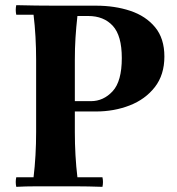

<svg xmlns="http://www.w3.org/2000/svg" viewBox="-20 -722 684 744"><path d="M43 2Q39 -17 43 -35H110Q115 -76 117.5 -120.5Q120 -165 120 -210V-490Q120 -535 117.5 -579.5Q115 -624 110 -665H43Q39 -684 43 -702Q78 -701 119.5 -700.5Q161 -700 195 -700H352Q425 -700 485 -680Q545 -660 581 -616.5Q617 -573 617 -503Q617 -432 580 -384.5Q543 -337 482.5 -313.5Q422 -290 352 -290H202V-330H332Q381 -330 416.5 -368.5Q452 -407 452 -497Q452 -584 417 -622Q382 -660 322 -660H280Q275 -615 272.5 -575Q270 -535 270 -490V-210Q270 -165 272.5 -120.5Q275 -76 280 -35H377Q381 -17 377 2Q320 0 275 0Q230 0 195 0Q161 0 119.5 0Q78 0 43 2Z"/></svg>

Font: Poltawski Nowy
Style: Bold
Weight: 700
Designer: Adam Pótawski, Mateusz Machalski, Borys Kosmynka, Ania Wieluska
Foundry: Capitalics.wtf
Version: Version 1.001;gftools[0.9.25]